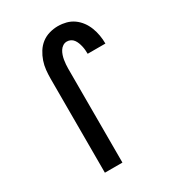

<svg xmlns="http://www.w3.org/2000/svg" viewBox="-180 -846 859 948"><g transform="rotate(-30 250.0 -371.5)"><path d="M137 0V-535Q137 -560 139.5 -584.5Q142 -609 150 -632.5Q158 -656 171.5 -677.5Q185 -699 204.5 -714Q224 -729 248.5 -736Q273 -743 298 -743Q321 -743 344 -737Q367 -731 386 -717.5Q405 -704 419 -685Q433 -666 441.5 -644Q450 -622 454 -598.5Q458 -575 458 -552Q458 -552 458 -551.5Q458 -551 458 -551H357Q357 -551 357 -551Q357 -551 357 -551Q357 -562 356 -573Q355 -584 352.5 -595Q350 -606 346 -616.5Q342 -627 335.5 -636Q329 -645 319 -650Q309 -655 298 -655Q285 -655 274.5 -648Q264 -641 257.5 -630.5Q251 -620 247 -608Q243 -596 241 -584Q239 -572 238 -559.5Q237 -547 237 -535V0Z"/></g></svg>

Font: Zed Sans Semibold
Style: Regular
Weight: 600
Designer: Belleve Invis
Foundry: Belleve Invis
Version: Version 1.0.0; ttfautohint (v1.8.4)